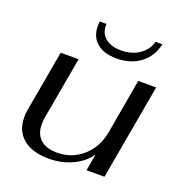

<svg xmlns="http://www.w3.org/2000/svg" viewBox="-128 -806 873 926"><g transform="rotate(20 308.5 -343.0)"><path d="M43 -139Q43 -161 47 -180L102 -490H194L137 -170Q134 -152 134 -135Q134 -85 164 -58Q194 -31 250 -31Q326 -31 381.5 -80.5Q437 -130 451 -211L500 -490H592L505 0H413L428 -86Q397 -41 342 -15.5Q287 10 222 10Q137 10 90 -29Q43 -68 43 -139ZM226 -673Q226 -688 227 -696H262Q259 -652 288 -626Q317 -600 371 -600Q425 -600 463.5 -626Q502 -652 514 -696H549Q535 -631 485.5 -593.5Q436 -556 363 -556Q298 -556 262 -587Q226 -618 226 -673Z"/></g></svg>

Font: Fahkwang
Style: Italic
Weight: 400
Italic angle: -10°
Version: Version 1.000; ttfautohint (v1.6)